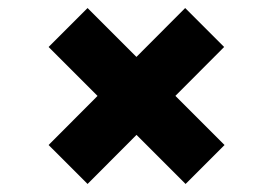

<svg xmlns="http://www.w3.org/2000/svg" viewBox="-20 -537 680 478"><path d="M442 -79 101 -420 198 -517 539 -176ZM198 -79 101 -176 441 -517 538 -420Z"/></svg>

Font: Figtree Light Black
Style: Regular
Weight: 900
Version: Version 2.000